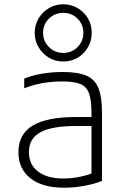

<svg xmlns="http://www.w3.org/2000/svg" viewBox="-20 -866 590 896"><path d="M279 10Q178 10 122 -34Q66 -78 66 -156Q66 -240 132.5 -280Q199 -320 336 -320H430V-278H336Q221 -278 168 -248.5Q115 -219 115 -157Q115 -98 157.5 -65.5Q200 -33 276 -33Q315 -33 355.5 -41.5Q396 -50 422 -63L407 -33V-339Q407 -398 395.5 -430Q384 -462 355 -474Q326 -486 270 -486Q238 -486 207.5 -482.5Q177 -479 149 -472Q121 -465 93 -454V-499Q129 -514 175 -522Q221 -530 273 -530Q343 -530 383 -513Q423 -496 439.5 -454.5Q456 -413 456 -340V-22Q423 -8 374.5 1Q326 10 279 10ZM275 -579Q238 -579 208 -597Q178 -615 160 -645.5Q142 -676 142 -712Q142 -750 160 -780Q178 -810 208 -828Q238 -846 275 -846Q312 -846 342.5 -828Q373 -810 390.5 -780Q408 -750 408 -713Q408 -676 390.5 -645.5Q373 -615 343 -597Q313 -579 275 -579ZM275 -619Q315 -619 342 -646.5Q369 -674 369 -712Q369 -752 342 -779Q315 -806 275 -806Q236 -806 208.5 -779Q181 -752 181 -712Q181 -674 208.5 -646.5Q236 -619 275 -619Z"/></svg>

Font: M PLUS Code Latin SemiExpanded Light
Style: Regular
Weight: 300
Width: 6
Designer: Coji Morishita
Foundry: UNDERFOREST DESIGN
Version: Version 1.002; ttfautohint (v1.8.3)